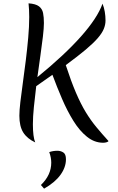

<svg xmlns="http://www.w3.org/2000/svg" viewBox="-20 -822 706 1150"><path d="M191 31Q142 8 119 -29Q96 -66 96 -129Q96 -160 102 -211.5Q108 -263 117 -327Q126 -391 134.5 -460Q143 -529 149 -596Q155 -663 155 -720Q155 -742 154 -762.5Q153 -783 151 -802Q194 -799 213.5 -784Q233 -769 238 -744Q243 -719 243 -684Q243 -654 237 -603Q231 -552 222 -489Q213 -426 204 -360Q367 -493 465.5 -604Q564 -715 594 -800Q603 -778 607.5 -752Q612 -726 612 -699Q612 -674 601.5 -648.5Q591 -623 565 -593Q539 -563 492.5 -524Q446 -485 374 -432Q406 -334 435 -266.5Q464 -199 493.5 -150.5Q523 -102 556.5 -61.5Q590 -21 630 23Q628 27 618.5 30Q609 33 598 33Q546 33 501.5 -2.5Q457 -38 420 -97.5Q383 -157 352 -229Q321 -301 294 -374Q251 -344 197 -306Q189 -241 183 -181.5Q177 -122 177 -78Q177 -2 191 31ZM275 89Q298 81 324 81Q343 81 359 91Q375 101 375 132Q375 180 342 225.5Q309 271 244 308L225 286Q287 227 287 152Q287 122 275 89Z"/></svg>

Font: Merienda Light
Style: Regular
Weight: 300
Designer: Eduardo Rodriguez Tunni
Foundry: Eduardo Rodriguez Tunni
Version: Version 2.001; ttfautohint (v1.8.4.7-5d5b)